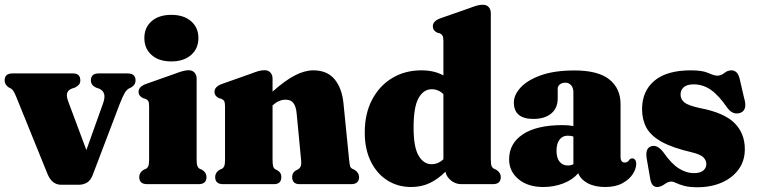

<svg xmlns="http://www.w3.org/2000/svg" viewBox="-22 -775 3186 808"><path d="M310.5 2.5H235.5Q197 2.5 178.5 -41.5L45.5 -369.5Q35 -395.5 25.5 -401.5L15 -407Q-2.5 -418.5 -2.5 -436.5Q-2.5 -466 30.5 -466H285.5Q316 -466 316 -436.5Q316 -425.5 310.2 -418.8Q304.5 -412 293.5 -406.5L280 -402Q264.5 -396 260.5 -383.2Q256.5 -370.5 266 -345.5L341.5 -143.5L411 -338Q421 -365 416 -380.2Q411 -395.5 395 -402L381.5 -406.5Q360.5 -417 360.5 -436.5Q360.5 -466 393 -466H515Q548.5 -466 548.5 -436.5Q548.5 -418 530 -407L521.5 -403Q511.5 -398 503.5 -385Q495.5 -372 482 -338L367.5 -37Q358 -14 342.8 -5.8Q327.5 2.5 310.5 2.5Z M699 -516.5Q646.5 -516.5 616 -543.5Q585.5 -570.5 585.5 -615Q585.5 -659 616 -685.8Q646.5 -712.5 699 -712.5Q751 -712.5 782 -685.8Q813 -659 813 -615Q813 -570.5 782 -543.5Q751 -516.5 699 -516.5ZM805.5 -444V-104.5Q805.5 -84.5 808.5 -76.8Q811.5 -69 818 -65L828.5 -60.5Q847 -49 847 -30Q847 0 813.5 0H597.5Q564 0 564 -30Q564 -49 582.5 -60.5L593 -65Q599.5 -69 602.5 -76.8Q605.5 -84.5 605.5 -104.5V-327.5Q605.5 -343.5 601.8 -349.8Q598 -356 590 -359L580 -362Q561 -371 561 -388.5Q561 -409.5 590.5 -421L713.5 -464.5Q752 -479.5 771.5 -479.5Q787.5 -479.5 796.5 -469.5Q805.5 -459.5 805.5 -444Z M1125 -444V-389.5Q1178.5 -437 1219.5 -458Q1260.5 -479 1296.5 -479Q1354.5 -479 1385.8 -441.8Q1417 -404.5 1423.5 -340L1447 -104.5Q1449 -84.5 1451 -76.8Q1453 -69 1460 -65L1470 -60.5Q1489 -48 1489 -30Q1489 0 1455.5 0H1238.5Q1207.5 0 1207.5 -30.5Q1207.5 -47.5 1222 -57L1232.5 -62.5Q1239.5 -66.5 1243.2 -74.8Q1247 -83 1245 -103L1226.5 -296.5Q1224 -326 1213.2 -340.8Q1202.5 -355.5 1179.5 -355.5Q1151.5 -355.5 1125 -331.5V-331V-104.5Q1125 -83.5 1127.5 -75Q1130 -66.5 1137 -62.5L1147.5 -57Q1162 -47.5 1162 -30.5Q1162 0 1131 0H917Q883.5 0 883.5 -30Q883.5 -49 902 -60.5L912.5 -65Q919 -69 922 -76.8Q925 -84.5 925 -104.5V-327.5Q925 -343.5 921.2 -349.8Q917.5 -356 909.5 -359L899.5 -362Q880.5 -371 880.5 -388.5Q880.5 -409.5 910 -421L1033 -464.5Q1053.5 -472.5 1066 -476Q1078.5 -479.5 1091.5 -479.5Q1107.5 -479.5 1116.2 -469.5Q1125 -459.5 1125 -444Z M1513 -217.5Q1513 -297 1544 -355.8Q1575 -414.5 1628.8 -446.8Q1682.5 -479 1751.5 -479Q1805.5 -479 1844 -457.5V-603.5Q1844 -619 1840 -625.2Q1836 -631.5 1828.5 -635L1818 -637.5Q1799.5 -646.5 1799.5 -664.5Q1799.5 -685.5 1828.5 -697L1951.5 -740Q1972.5 -748 1985 -751.5Q1997.5 -755 2010 -755Q2026 -755 2034.8 -745Q2043.5 -735 2043.5 -719.5V-104.5Q2043.5 -84.5 2046.5 -76.8Q2049.5 -69 2056.5 -65L2066.5 -60.5Q2085.5 -48.5 2085.5 -30Q2085.5 0 2052 0H1919.5Q1895.5 0 1876.2 -15.2Q1857 -30.5 1852.5 -52.5Q1822 -21.5 1786.8 -4.8Q1751.5 12 1708.5 12Q1651.5 12 1607.2 -16.5Q1563 -45 1538 -96.5Q1513 -148 1513 -217.5ZM1718.5 -238Q1718.5 -155 1739.8 -119.5Q1761 -84 1794 -84Q1822 -84 1844 -105V-378.5Q1823.5 -399.5 1794.5 -399.5Q1760.5 -399.5 1739.5 -362.2Q1718.5 -325 1718.5 -238Z M2120.5 -104.5Q2120.5 -171.5 2178.8 -210Q2237 -248.5 2345.5 -248.5Q2371.5 -248.5 2391 -244.5V-386.5Q2391 -405 2381.8 -416Q2372.5 -427 2357 -427Q2343.5 -427 2334.2 -420Q2325 -413 2325 -401V-360Q2325 -320.5 2298 -297.5Q2271 -274.5 2222.5 -274.5Q2140.5 -274.5 2140.5 -344Q2140.5 -375.5 2168.8 -406.5Q2197 -437.5 2253.8 -458Q2310.5 -478.5 2396 -478.5Q2495 -478.5 2542.2 -440.8Q2589.5 -403 2589.5 -336.5V-112Q2589.5 -103 2594 -97Q2598.5 -91 2607.5 -91Q2620 -91 2627 -103.5Q2632 -108.5 2638.5 -108.5Q2646.5 -108.5 2651 -102Q2655.5 -95.5 2655.5 -86Q2655.5 -65 2640.8 -42.2Q2626 -19.5 2597 -3.8Q2568 12 2525 12Q2481 12 2451.2 -4Q2421.5 -20 2411.5 -46Q2387.5 -18 2348 -3Q2308.5 12 2264.5 12Q2199.5 12 2160 -21Q2120.5 -54 2120.5 -104.5ZM2320 -140.5Q2320 -110 2333.2 -94.2Q2346.5 -78.5 2368 -78.5Q2380 -78.5 2391 -84V-200.5Q2380.5 -204 2367 -204Q2345.5 -204 2332.8 -187.5Q2320 -171 2320 -140.5Z M2899 -46.5Q2925 -46.5 2937.8 -57.5Q2950.5 -68.5 2950.5 -84.5Q2950.5 -100 2938.5 -112.5Q2926.5 -125 2889.5 -134Q2807.5 -153 2762 -178.5Q2716.5 -204 2698.2 -238Q2680 -272 2680 -315.5Q2680 -391.5 2732 -435.2Q2784 -479 2885.5 -479Q2934 -479 2958.8 -467.8Q2983.5 -456.5 2997 -456.5Q3012 -456.5 3026.2 -467.8Q3040.5 -479 3056 -479Q3067 -479 3075.8 -472Q3084.5 -465 3090 -446.5L3109 -364.5Q3125 -312.5 3094.5 -300.5Q3063 -289 3039 -321Q3003.5 -373 2970.2 -396.5Q2937 -420 2897 -420Q2869 -420 2855.5 -408Q2842 -396 2842 -377Q2842 -357 2858.5 -343.8Q2875 -330.5 2926.5 -319.5Q3025.5 -300.5 3069 -257.2Q3112.5 -214 3112.5 -147Q3112.5 -98.5 3086.5 -62.5Q3060.5 -26.5 3015.5 -6.8Q2970.5 13 2913 13Q2878 13 2856.8 7Q2835.5 1 2823.2 -5Q2811 -11 2804 -11Q2790 -11 2774.2 0.5Q2758.5 12 2743.5 12Q2733 12 2725.5 4.5Q2718 -3 2714.5 -21.5L2700.5 -102.5Q2691 -151 2718.5 -159.5Q2744 -167.5 2769.5 -134.5Q2802 -87.5 2833.5 -67Q2865 -46.5 2899 -46.5Z"/></svg>

Font: Fraunces 72pt S050 Black
Style: Regular
Weight: 900
Version: Version 1.000; ttfautohint (v1.8.3)